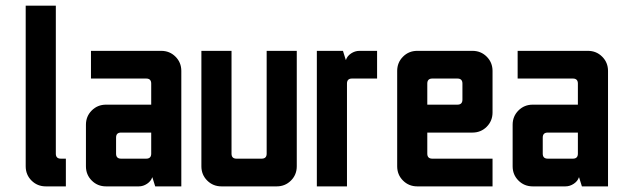

<svg xmlns="http://www.w3.org/2000/svg" viewBox="-20 -663 2219 683"><path d="M71.4 -642.9H178.6V-116.4Q178.6 -98.6 196.4 -98.6H214.3V0H142.9Q112.9 0 92.1 -20.7Q71.4 -41.4 71.4 -71.4Z M517.9 -191.4H410.7Q392.9 -191.4 392.9 -173.6V-116.4Q392.9 -98.6 410.7 -98.6H500Q517.9 -98.6 517.9 -116.4ZM303.6 -482.1H553.6Q583.6 -482.1 604.3 -461.4Q625 -440.7 625 -410.7V0H532.1L522.1 -32.1H521.4Q517.1 -18.6 503.2 -9.3Q489.3 0 473.6 0H357.1Q327.1 0 306.4 -20.7Q285.7 -41.4 285.7 -71.4V-219.3Q285.7 -249.3 306.4 -270Q327.1 -290.7 357.1 -290.7H517.9V-365.7Q517.9 -383.6 500 -383.6H303.6Z M696.4 -482.1H803.6V-116.4Q803.6 -98.6 821.4 -98.6H910.7Q928.6 -98.6 928.6 -116.4V-482.1H1035.7V-71.4Q1035.7 -41.4 1015 -20.7Q994.3 0 964.3 0H767.9Q737.9 0 717.1 -20.7Q696.4 -41.4 696.4 -71.4Z M1107.1 -482.1H1200L1210 -450H1210.7Q1215 -463.6 1228.9 -472.9Q1242.9 -482.1 1258.6 -482.1H1321.4V-383.6H1232.1Q1214.3 -383.6 1214.3 -365.7V0H1107.1Z M1607.1 -383.6H1517.9Q1500 -383.6 1500 -365.7V-290.7H1607.1Q1625 -290.7 1625 -308.6V-365.7Q1625 -383.6 1607.1 -383.6ZM1464.3 -482.1H1660.7Q1690.7 -482.1 1711.4 -461.4Q1732.1 -440.7 1732.1 -410.7V-262.9Q1732.1 -232.9 1711.4 -212.1Q1690.7 -191.4 1660.7 -191.4H1500V-116.4Q1500 -98.6 1517.9 -98.6H1732.1V0H1464.3Q1434.3 0 1413.6 -20.7Q1392.9 -41.4 1392.9 -71.4V-410.7Q1392.9 -440.7 1413.6 -461.4Q1434.3 -482.1 1464.3 -482.1Z M2035.7 -191.4H1928.6Q1910.7 -191.4 1910.7 -173.6V-116.4Q1910.7 -98.6 1928.6 -98.6H2017.9Q2035.7 -98.6 2035.7 -116.4ZM1821.4 -482.1H2071.4Q2101.4 -482.1 2122.1 -461.4Q2142.9 -440.7 2142.9 -410.7V0H2050L2040 -32.1H2039.3Q2035 -18.6 2021.1 -9.3Q2007.1 0 1991.4 0H1875Q1845 0 1824.3 -20.7Q1803.6 -41.4 1803.6 -71.4V-219.3Q1803.6 -249.3 1824.3 -270Q1845 -290.7 1875 -290.7H2035.7V-365.7Q2035.7 -383.6 2017.9 -383.6H1821.4Z"/></svg>

Font: Aire Exterior
Style: Regular
Weight: 400
Width: 4
Designer: Jayvee Enaguas (HarvettFox96)
Version: 20190503.02